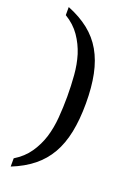

<svg xmlns="http://www.w3.org/2000/svg" viewBox="-167 -818 680 1004"><g transform="rotate(20 173.0 -316.0)"><path d="M185.1 -316.9Q185.1 -376.5 180.4 -434.8Q175.8 -493.2 160.2 -544.4Q144 -595.7 113.5 -639.9Q83 -684.1 32.2 -714.8V-759.8Q100.6 -732.4 149.7 -693.6Q198.7 -654.8 229.5 -601.1Q260.3 -547.4 274.7 -477.1Q289.1 -406.7 289.1 -316.9Q289.1 -227.1 274.7 -156.2Q260.3 -85.4 229.5 -31.7Q198.7 22 149.7 61.3Q100.6 100.6 32.2 127.9V82Q83 51.3 113.5 6.8Q144 -37.6 160.2 -89.4Q175.8 -141.1 180.4 -199.2Q185.1 -257.3 185.1 -316.9Z"/></g></svg>

Font: Sitara
Style: Regular
Weight: 400
Designer: Neelakash Kshetrimayum
Foundry: Neelakash Kshetrimayum
Version: Version 1.000;PS Version 1.000;PS 1.0;hotconv 1.;hotconv 1.0